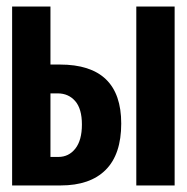

<svg xmlns="http://www.w3.org/2000/svg" viewBox="-20 -566 570 586"><path d="M17 0V-546H134V-369H163Q350 -369 350 -189Q350 -95 302.5 -47.5Q255 0 165 0ZM396 0V-546H513V0ZM134 -87H158Q190 -87 210 -112.5Q230 -138 230 -186Q230 -234 209.5 -257.5Q189 -281 156 -281H134Z"/></svg>

Font: Noto Sans Mono Condensed
Style: Bold
Weight: 700
Width: 3
Designer: Monotype Design Team
Foundry: Monotype Imaging Inc.
Version: Version 2.014